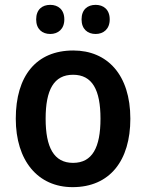

<svg xmlns="http://www.w3.org/2000/svg" viewBox="-20 -761 602 791"><path d="M129 -681C129 -641 154 -621 187 -621C219 -621 245 -641 245 -681C245 -722 219 -741 187 -741C154 -741 129 -722 129 -681ZM316 -681C316 -641 341 -621 374 -621C406 -621 432 -641 432 -681C432 -722 406 -741 374 -741C341 -741 316 -722 316 -681ZM517 -272C517 -453 422 -553 282 -553C129 -553 45 -448 45 -272C45 -99 136 10 279 10C433 10 517 -100 517 -272ZM168 -272C168 -391 202 -453 281 -453C360 -453 394 -391 394 -272C394 -153 360 -90 281 -90C202 -90 168 -154 168 -272Z"/></svg>

Font: Noto Sans Myanmar SemiCondensed SemiBold
Style: Regular
Weight: 600
Width: 4
Designer: Monotype Design Team
Foundry: Monotype Imaging Inc.
Version: Version 2.107